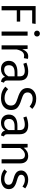

<svg xmlns="http://www.w3.org/2000/svg" viewBox="1507 -2321 826 3880"><g transform="rotate(90 1920.0 -381.0)"><path d="M453 -618H189V-376H417V-307H189V0H103V-688H463Z M701 0H617V-526H701ZM658 -774Q685 -774 701.5 -757.5Q718 -741 718 -716Q718 -691 701.5 -674.5Q685 -658 658 -658Q632 -658 615.5 -674.5Q599 -691 599 -716Q599 -741 615.5 -757.5Q632 -774 658 -774Z M1118 -538Q1148 -538 1170 -532L1155 -450Q1131 -456 1109 -456Q1059 -456 1028.5 -420.5Q998 -385 980 -308V0H896V-526H968L976 -416Q1018 -538 1118 -538Z M1394 -52Q1478 -52 1523 -138V-263H1448Q1298 -263 1298 -151Q1298 -52 1394 -52ZM1607 -365V-121Q1607 -86 1617.5 -70.5Q1628 -55 1651 -47L1631 12Q1591 6 1567 -12.5Q1543 -31 1533 -69Q1479 12 1375 12Q1298 12 1253.5 -31.5Q1209 -75 1209 -147Q1209 -230 1268.5 -275Q1328 -320 1437 -320H1523V-361Q1523 -418 1495.5 -443.5Q1468 -469 1410 -469Q1350 -469 1268 -440L1247 -502Q1341 -538 1425 -538Q1607 -538 1607 -365Z M1972 -700Q2040 -700 2088.5 -680.5Q2137 -661 2181 -621L2132 -566Q2062 -628 1976 -628Q1919 -628 1883.5 -601.5Q1848 -575 1848 -526Q1848 -479 1879 -452.5Q1910 -426 2001 -398Q2100 -368 2151.5 -324Q2203 -280 2203 -191Q2203 -100 2138.5 -44Q2074 12 1962 12Q1822 12 1731 -76L1782 -132Q1857 -60 1961 -60Q2027 -60 2070 -93.5Q2113 -127 2113 -188Q2113 -241 2081 -270Q2049 -299 1961 -326Q1855 -358 1807 -402.5Q1759 -447 1759 -523Q1759 -600 1818.5 -650Q1878 -700 1972 -700Z M2480 -52Q2564 -52 2609 -138V-263H2534Q2384 -263 2384 -151Q2384 -52 2480 -52ZM2693 -365V-121Q2693 -86 2703.5 -70.5Q2714 -55 2737 -47L2717 12Q2677 6 2653 -12.5Q2629 -31 2619 -69Q2565 12 2461 12Q2384 12 2339.5 -31.5Q2295 -75 2295 -147Q2295 -230 2354.5 -275Q2414 -320 2523 -320H2609V-361Q2609 -418 2581.5 -443.5Q2554 -469 2496 -469Q2436 -469 2354 -440L2333 -502Q2427 -538 2511 -538Q2693 -538 2693 -365Z M3131 -538Q3203 -538 3242.5 -495Q3282 -452 3282 -377V0H3198V-365Q3198 -423 3176 -447.5Q3154 -472 3111 -472Q3031 -472 2971 -375V0H2887V-526H2959L2966 -447Q3032 -538 3131 -538Z M3611 -538Q3708 -538 3787 -478L3750 -422Q3684 -471 3614 -471Q3567 -471 3539.5 -451Q3512 -431 3512 -397Q3512 -364 3537.5 -345.5Q3563 -327 3629 -309Q3717 -286 3759.5 -249Q3802 -212 3802 -146Q3802 -70 3743 -29Q3684 12 3599 12Q3481 12 3402 -57L3449 -110Q3514 -56 3597 -56Q3649 -56 3681.5 -78.5Q3714 -101 3714 -138Q3714 -181 3688 -202Q3662 -223 3583 -244Q3499 -266 3462 -302.5Q3425 -339 3425 -396Q3425 -457 3478 -497.5Q3531 -538 3611 -538Z"/></g></svg>

Font: FiraSans
Style: Regular
Weight: 350
Designer: Carrois Corporate & Edenspiekermann AG
Foundry: Carrois Corporate GbR & Edenspiekermann AG
Version: Version 3.106;PS 003.106;hotconv 1.0.70;makeotf.lib2.5.58329